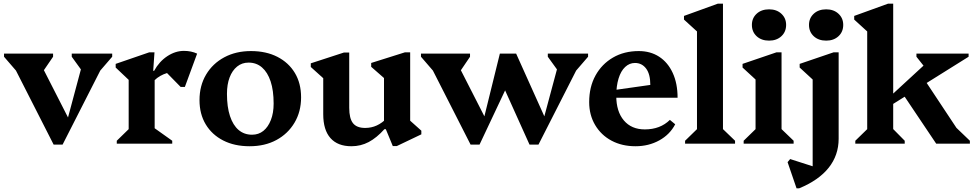

<svg xmlns="http://www.w3.org/2000/svg" viewBox="-20 -785 5334 1049"><path d="M273 5 45 -443H90V-373L2 -475V-492H270V-475L203 -377H190V-460L366 -115H344L441 -477V-392H432L372 -475V-492H593V-475L505 -373V-443H550L322 5Z M618 0V-16L699 -95L683 -67V-379L726 -308L612 -416V-436L795 -499H824L817 -398H825V-66L810 -95L921 -16V0ZM812 -332 810 -398H822Q850 -449 894 -478Q938 -507 985 -507Q1025 -507 1057 -492L990 -310H967L860 -419L965 -396Q913 -396 873.5 -379Q834 -362 812 -332Z M1344 14Q1261 14 1199.5 -17.5Q1138 -49 1104 -105.5Q1070 -162 1070 -238Q1070 -317 1106 -377.5Q1142 -438 1205.5 -472Q1269 -506 1351 -506Q1434 -506 1495.5 -474.5Q1557 -443 1591 -386.5Q1625 -330 1625 -253Q1625 -175 1589 -114.5Q1553 -54 1490 -20Q1427 14 1344 14ZM1357 -49Q1393 -49 1419 -70Q1445 -91 1460 -129.5Q1475 -168 1475 -219Q1475 -291 1458.5 -340.5Q1442 -390 1411.5 -416.5Q1381 -443 1338 -443Q1302 -443 1275.5 -421.5Q1249 -400 1234.5 -362Q1220 -324 1220 -272Q1220 -201 1236.5 -151Q1253 -101 1283.5 -75Q1314 -49 1357 -49Z M1900 14Q1825 14 1785.5 -30.5Q1746 -75 1746 -161V-402L1789 -319L1678 -419V-439L1859 -498H1888V-196Q1888 -138 1908.5 -112Q1929 -86 1975 -86Q2009 -86 2038.5 -99.5Q2068 -113 2094 -140V-80H2081Q2038 -32 1994.5 -9Q1951 14 1900 14ZM2126 13 2088 -79H2078V-403L2121 -321L2008 -420V-441L2192 -499H2221V-95L2178 -164L2282 -71V-51L2148 13Z M2551 5 2323 -443H2368V-373L2280 -475V-492H2548V-475L2481 -376H2468V-460L2644 -115H2618L2711 -492H2785L2799 -417L2600 5ZM2873 5 2710 -357 2732 -492H2800L2969 -116H2945L3042 -477V-392H3033L2973 -475V-492H3193V-475L3105 -373V-443H3150L2922 5Z M3452 14Q3378 14 3321 -16.5Q3264 -47 3231.5 -102Q3199 -157 3199 -227Q3199 -310 3233.5 -372.5Q3268 -435 3329 -470.5Q3390 -506 3470 -506Q3534 -506 3581.5 -475Q3629 -444 3655.5 -386.5Q3682 -329 3682 -251H3300V-288L3533 -321Q3533 -380 3510 -410.5Q3487 -441 3449 -441Q3419 -441 3395.5 -419Q3372 -397 3359.5 -356Q3347 -315 3347 -261Q3347 -176 3388.5 -127Q3430 -78 3503 -78Q3587 -78 3640 -130L3669 -106Q3640 -50 3582 -18Q3524 14 3452 14Z M3723 0V-16L3804 -95L3788 -67V-648L3831 -574L3717 -678V-698L3902 -765H3930V-66L3915 -94L3996 -16V0Z M4043 0V-16L4124 -95L4108 -67V-382L4151 -311L4037 -416V-436L4222 -499H4250V-66L4235 -94L4316 -16V0ZM4182 -563Q4140 -563 4114 -587Q4088 -611 4088 -649Q4088 -686 4114 -710Q4140 -734 4182 -734Q4223 -734 4249 -710Q4275 -686 4275 -649Q4275 -611 4249 -587Q4223 -563 4182 -563Z M4332 244 4283 101 4297 84 4453 134 4420 165V-382L4463 -311L4349 -416V-436L4534 -499H4562V-27Q4562 63 4507.5 131.5Q4453 200 4346 244ZM4494 -563Q4452 -563 4426 -587Q4400 -611 4400 -649Q4400 -686 4426 -710Q4452 -734 4494 -734Q4535 -734 4561 -710Q4587 -686 4587 -649Q4587 -611 4561 -587Q4535 -563 4494 -563Z M4653 0V-16L4734 -95L4718 -67V-648L4761 -574L4647 -678V-698L4832 -765H4860V-54L4845 -95L4923 -16V0ZM5095 0 4899 -292 5013 -377 5235 -42 5156 -56V-134L5279 -16V0ZM4845 -208V-260L5060 -458L5088 -383H5060L4987 -475V-492H5272V-475Z"/></svg>

Font: Platypi Light SemiBold
Style: Regular
Weight: 600
Version: Version 1.200